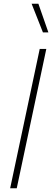

<svg xmlns="http://www.w3.org/2000/svg" viewBox="-20 -1000 277 1020"><path d="M208 -828 148 -980H184L237 -828ZM34 0 191 -740H226L69 0Z"/></svg>

Font: Be Vietnam Pro Thin
Style: Italic
Weight: 100
Italic angle: -12°
Designer: Lam Bao, Tony Le, Vietanh Nguyen
Foundry: Yellow Type Foundry
Version: Version 1.002; ttfautohint (v1.8.3)